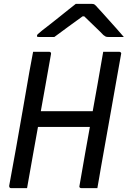

<svg xmlns="http://www.w3.org/2000/svg" viewBox="-20 -966 656 986"><path d="M150 -700Q171 -700 191 -700Q211 -700 233 -700Q238 -700 240.5 -696.5Q243 -693 242 -689Q227 -603 211.5 -517Q196 -431 180.5 -344.5Q165 -258 149.5 -172Q134 -86 119 0Q98 0 78 0Q58 0 36 0Q33 0 31 -1.5Q29 -3 28 -5.5Q27 -8 27 -11Q45 -108 62.5 -206Q80 -304 97 -402Q114 -500 131 -598Q136 -624 140.5 -649Q145 -674 150 -700ZM147 -395H417Q428 -395 438 -395Q448 -395 459 -395L483 -400L482 -314H143Q140 -314 138 -315Q136 -316 135 -317.5Q134 -319 134 -321Q134 -323 134 -325ZM480 0Q458 0 438 0Q418 0 397 0Q394 0 391.5 -1.5Q389 -3 388 -5.5Q387 -8 388 -11Q403 -97 418 -183Q433 -269 449 -355.5Q465 -442 480 -528Q495 -614 510 -700Q532 -700 552 -700Q572 -700 593 -700Q595 -700 597 -699Q599 -698 600.5 -696.5Q602 -695 602.5 -693Q603 -691 602 -689Q589 -617 576 -543Q563 -469 550 -396Q537 -323 524 -250Q511 -177 498 -104Q494 -77 489 -51Q484 -25 480 0ZM369 -946Q379 -946 395 -946Q411 -946 427 -946Q443 -946 453 -946Q461 -946 466 -942.5Q471 -939 483 -925Q491 -917 506 -900Q521 -883 540 -862Q559 -841 579 -818.5Q599 -796 616 -776Q599 -776 577.5 -776Q556 -776 539 -776Q527 -776 523 -778Q519 -780 511 -786Q497 -801 466.5 -830Q436 -859 392 -902L442 -882Q426 -882 409.5 -882Q393 -882 377 -882L433 -903Q375 -861 333 -830.5Q291 -800 259 -776H180Q175 -776 172.5 -777Q170 -778 170 -779.5Q170 -781 170 -783Q170 -787 175 -791.5Q180 -796 197 -810Q212 -822 235 -839.5Q258 -857 283 -877.5Q308 -898 331 -916Q354 -934 369 -946Z"/></svg>

Font: RecMonoLinear Nerd Font Mono
Style: Italic
Weight: 400
Italic angle: -10°
Monospace: yes
Version: Version 1.085; ttfautohint (v1.8.4.7-5d5b);Nerd Fonts 3.2.1